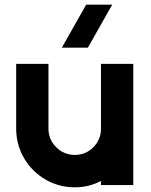

<svg xmlns="http://www.w3.org/2000/svg" viewBox="-20 -798 653 828"><path d="M246.6 -592.3 351.6 -777.8H463.9L358.9 -592.3ZM49.8 -243.2V-522.5H189V-243.2Q189 -196.3 222.4 -163.1Q255.9 -129.9 302.7 -129.9Q349.6 -129.9 382.6 -163.1Q415.5 -196.3 415.5 -243.2V-522.5H554.7V0H415.5V-17.6Q363.3 9.8 302.7 9.8Q234.4 9.8 176 -23.9Q117.7 -57.6 83.7 -116Q49.8 -174.3 49.8 -243.2Z"/></svg>

Font: Basically A Sans Serif
Style: Bold
Weight: 700
Designer: Hyung-Suk Kim
Foundry: Mental Design
Version: 1.000